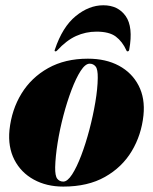

<svg xmlns="http://www.w3.org/2000/svg" viewBox="-20 -680 565 710"><path d="M305 -463Q371.5 -463 419.8 -437Q468 -411 492.5 -363.8Q517 -316.5 510.5 -253.5Q503 -181 467.2 -121.2Q431.5 -61.5 368.2 -25.8Q305 10 214 10Q152 10 104.8 -16Q57.5 -42 33.2 -89.2Q9 -136.5 15 -199Q23 -274.5 59.5 -334Q96 -393.5 158.2 -428.2Q220.5 -463 305 -463ZM214 -8.5Q229.5 -8.5 246.8 -35.2Q264 -62 280.5 -105.5Q297 -149 310.5 -200.2Q324 -251.5 332.5 -301.8Q341 -352 341.5 -391.5Q342 -424 333.5 -434.2Q325 -444.5 311.5 -444.5Q295.5 -444.5 278.2 -417.8Q261 -391 244.5 -347.5Q228 -304 214.5 -252.8Q201 -201.5 193 -151.2Q185 -101 184 -61.5Q183.5 -29.5 191.8 -19Q200 -8.5 214 -8.5ZM337 -563Q297 -563 261.2 -546.8Q225.5 -530.5 191.5 -493.5Q188.5 -490 185.5 -490Q180 -490 183 -497Q211 -580.5 260 -620.5Q309 -660.5 362 -660.5Q416.5 -660.5 444.8 -620.5Q473 -580.5 458 -497Q457 -490 451.5 -490Q448.5 -490 447.5 -493.5Q432.5 -526.5 408.2 -544.8Q384 -563 337 -563Z"/></svg>

Font: Fraunces 144pt Black
Style: Italic
Weight: 900
Italic angle: -16°
Version: Version 1.000;[0bf87f6ff]